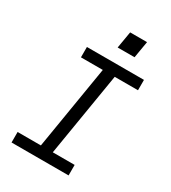

<svg xmlns="http://www.w3.org/2000/svg" viewBox="-223 -1058 1046 1172"><g transform="rotate(30 300.0 -472.0)"><path d="M50 0V-74H214L311 -662H157V-735H559V-662H395L298 -74H452V0ZM321 -826 341 -944H460L440 -826Z"/></g></svg>

Font: Iosevka SS04 Extended Oblique
Style: Regular
Weight: 400
Width: 7
Italic angle: -9°
Monospace: yes
Designer: Belleve Invis
Foundry: Belleve Invis
Version: Version 19.0.0; ttfautohint (v1.8.4)